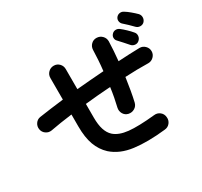

<svg xmlns="http://www.w3.org/2000/svg" viewBox="-168 -1050 1349 1284"><g transform="rotate(-30 506.0 -408.5)"><path d="M763 1Q626 16 524.5 3Q423 -10 359 -67Q316 -107 295 -164.5Q274 -222 274 -307V-399Q227 -393 184.5 -386.5Q142 -380 106 -373Q82 -369 62 -383Q42 -397 38 -421Q34 -445 47.5 -465Q61 -485 85 -489Q126 -495 173.5 -501.5Q221 -508 274 -514V-681Q274 -706 291.5 -723.5Q309 -741 334 -741Q359 -741 376 -723.5Q393 -706 393 -681V-526Q445 -531 498.5 -535Q552 -539 604 -543Q609 -586 611.5 -626Q614 -666 615 -701Q616 -726 633.5 -743Q651 -760 676 -759Q701 -758 718 -740.5Q735 -723 735 -698Q734 -664 731.5 -626.5Q729 -589 725 -550Q769 -553 811 -554.5Q853 -556 891 -557Q915 -557 932.5 -539.5Q950 -522 950 -498Q950 -474 932.5 -456.5Q915 -439 891 -439Q807 -441 712 -436Q705 -387 697 -340.5Q689 -294 680 -256Q674 -232 653 -219.5Q632 -207 607 -212Q582 -218 570 -239Q558 -260 563 -284Q571 -317 578 -354Q585 -391 590 -429Q541 -426 491 -421.5Q441 -417 393 -412V-307Q393 -251 405 -214Q417 -177 441 -155Q479 -121 551 -113.5Q623 -106 751 -119Q776 -122 795.5 -106.5Q815 -91 817 -65Q820 -40 804.5 -20.5Q789 -1 763 1ZM909 -602Q896 -589 877.5 -590.5Q859 -592 847 -606Q835 -620 817 -640Q799 -660 784 -676Q774 -686 773.5 -701.5Q773 -717 786 -730Q797 -741 812.5 -741.5Q828 -742 841 -732Q857 -720 878 -700Q899 -680 913 -663Q925 -650 923.5 -632Q922 -614 909 -602ZM938 -693Q925 -707 905.5 -725.5Q886 -744 870 -758Q860 -768 858.5 -783.5Q857 -799 868 -812Q879 -824 894.5 -825.5Q910 -827 923 -818Q940 -808 962 -789.5Q984 -771 1000 -755Q1012 -742 1012 -724.5Q1012 -707 1000 -693Q988 -680 969.5 -680Q951 -680 938 -693Z"/></g></svg>

Font: Zen Maru Gothic
Style: Bold
Weight: 700
Designer: Yoshimichi Ohira
Foundry: Positype
Version: Version 1.001